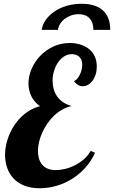

<svg xmlns="http://www.w3.org/2000/svg" viewBox="-20 -980 604 1018"><path d="M483.9 -169.9Q463.9 -126 432.9 -91.3Q401.9 -56.6 363 -32.2Q324.2 -7.8 280.3 5.1Q236.3 18.1 190.9 18.1Q142.6 18.1 107.7 3.7Q72.8 -10.7 50.5 -35.2Q28.3 -59.6 17.6 -91.3Q6.8 -123 6.8 -158.2Q6.8 -197.8 19.5 -238.8Q32.2 -279.8 55.9 -315.7Q79.6 -351.6 114 -378.7Q148.4 -405.8 191.9 -417Q159.7 -440.4 145.3 -471.9Q130.9 -503.4 130.9 -537.1Q130.9 -575.7 147.2 -614Q163.6 -652.3 192.6 -683.1Q221.7 -713.9 262 -732.9Q302.2 -752 350.1 -752Q379.9 -752 406 -743.9Q432.1 -735.8 451.7 -720.2Q471.2 -704.6 482.2 -681.2Q493.2 -657.7 493.2 -627Q493.2 -604.5 487.3 -585.4Q481.4 -566.4 471.2 -552.5Q460.9 -538.6 447.5 -530.8Q434.1 -522.9 418.9 -522.9Q391.6 -522.9 372.1 -549.8Q380.9 -552.7 388.9 -562Q397 -571.3 403.1 -583.5Q409.2 -595.7 412.6 -609.9Q416 -624 416 -637.2Q416 -652.3 411.1 -663.1Q406.2 -673.8 398.7 -680.4Q391.1 -687 381.1 -689.9Q371.1 -692.9 360.8 -692.9Q338.4 -692.9 319.6 -680.7Q300.8 -668.5 287.4 -648.7Q273.9 -628.9 266.4 -603.5Q258.8 -578.1 258.8 -551.8Q258.8 -529.8 264.4 -508.8Q270 -487.8 282.2 -470Q294.4 -452.1 313.7 -438.7Q333 -425.3 359.9 -418Q333 -412.1 309.3 -398.4Q285.6 -384.8 265.9 -366Q246.1 -347.2 230.5 -324.2Q214.8 -301.3 203.9 -276.6Q192.9 -252 187 -227.1Q181.2 -202.1 181.2 -179.2Q181.2 -158.2 186.5 -139.6Q191.9 -121.1 203.1 -107.4Q214.4 -93.8 232.4 -85.9Q250.5 -78.1 275.9 -78.1Q298.8 -78.1 325.4 -84.5Q352.1 -90.8 377.4 -103.8Q402.8 -116.7 424.8 -135.7Q446.8 -154.8 460.9 -180.2ZM201.2 -821.8Q205.6 -851.1 223.9 -876.2Q242.2 -901.4 270.5 -920.2Q298.8 -939 335.2 -949.5Q371.6 -960 412.1 -960Q486.8 -960 525.6 -924.8Q564.5 -889.6 564.5 -821.8H475.1Q475.1 -861.8 454.6 -883.3Q434.1 -904.8 396.5 -904.8Q376 -904.8 357.2 -898.2Q338.4 -891.6 323.5 -880.4Q308.6 -869.1 299.1 -854Q289.6 -838.9 287.1 -821.8Z"/></svg>

Font: Lobster
Style: Regular
Weight: 400
Designer: Pablo Impallari
Foundry: Pablo Impallari
Version: Version 1.007; ttfautohint (v1.1) -l 8 -r 50 -G 50 -x 14 -D 